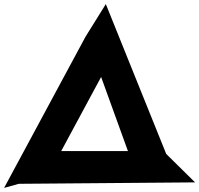

<svg xmlns="http://www.w3.org/2000/svg" viewBox="-82 -891 973 938"><path d="M871 0 10 7 -62 27 336 -712 435 -871 730 -139ZM217 -153H543L412 -515Z"/></svg>

Font: Muli Black
Style: Italic
Weight: 900
Italic angle: -4.541°
Designer: Vernon Adams
Foundry: Vernon Adams
Version: Version 2.001